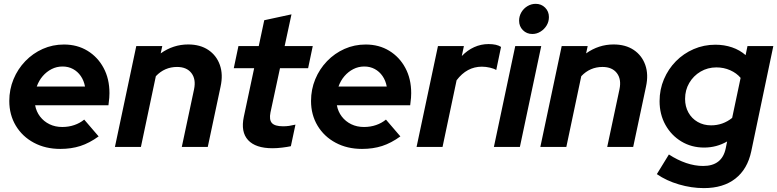

<svg xmlns="http://www.w3.org/2000/svg" viewBox="-20 -759 4016 992"><path d="M291.4 10.4Q215 10.4 155.4 -21.4Q95.7 -53.1 61.8 -109.5Q28 -165.9 28 -237.4Q28 -296.9 49.9 -349.8Q71.8 -402.7 110.9 -443.2Q149.9 -483.6 200.9 -506.3Q252 -529 310.3 -529Q379.2 -529 432.2 -496.6Q485.2 -464.2 515.3 -407.9Q545.5 -351.7 545.5 -278Q545.5 -267.3 544.6 -254Q543.8 -240.7 540.3 -215.1H161.5Q167.5 -182.3 186.9 -156.9Q206.4 -131.5 235.7 -117.2Q265 -102.9 301.6 -102.9Q335 -102.9 363.9 -112.9Q392.9 -122.8 415.1 -141.1L489.6 -54.3Q442.2 -19.9 395.2 -4.7Q348.3 10.4 291.4 10.4ZM169.9 -312H419.2Q413.4 -343 397.3 -366.2Q381.3 -389.4 357.2 -402.4Q333.1 -415.4 303.3 -415.4Q272.7 -415.4 246.6 -402Q220.5 -388.7 200.7 -365.7Q180.9 -342.7 169.9 -312Z M573.8 0 684.1 -521H818.4L810.2 -483.2Q875.1 -529.3 952.2 -529.3Q1014.1 -529.3 1056.4 -500.9Q1098.6 -472.5 1116 -423.3Q1133.4 -374.2 1119.6 -311.3L1053.5 0H919.3L982.7 -298Q993.4 -349.8 969 -381.5Q944.6 -413.1 894.6 -413.1Q862.9 -413.1 835.3 -401.2Q807.8 -389.3 785.2 -365.3L708.1 0Z M1388.3 6.9Q1300.5 6.9 1261.8 -35.2Q1223.1 -77.3 1239.7 -155.5L1293.1 -406.5H1187.8L1211.9 -521H1316.9L1345.3 -654.5L1486 -684.9L1450.7 -521H1595.9L1571.9 -406.5H1426.6L1377.4 -177.9Q1369.8 -139.9 1385 -123.2Q1400.2 -106.5 1442.8 -106.5Q1458.9 -106.5 1473.7 -108.6Q1488.5 -110.8 1506.5 -115.1L1482.8 -3.6Q1464.6 0.4 1438 3.6Q1411.3 6.9 1388.3 6.9Z M1850.4 10.4Q1774 10.4 1714.4 -21.4Q1654.7 -53.1 1620.8 -109.5Q1587 -165.9 1587 -237.4Q1587 -296.9 1608.9 -349.8Q1630.8 -402.7 1669.9 -443.2Q1708.9 -483.6 1759.9 -506.3Q1811 -529 1869.3 -529Q1938.2 -529 1991.2 -496.6Q2044.2 -464.2 2074.3 -407.9Q2104.5 -351.7 2104.5 -278Q2104.5 -267.3 2103.6 -254Q2102.8 -240.7 2099.3 -215.1H1720.5Q1726.5 -182.3 1745.9 -156.9Q1765.4 -131.5 1794.7 -117.2Q1824 -102.9 1860.6 -102.9Q1894 -102.9 1922.9 -112.9Q1951.9 -122.8 1974.1 -141.1L2048.6 -54.3Q2001.2 -19.9 1954.2 -4.7Q1907.3 10.4 1850.4 10.4ZM1728.9 -312H1978.2Q1972.4 -343 1956.3 -366.2Q1940.3 -389.4 1916.2 -402.4Q1892.1 -415.4 1862.3 -415.4Q1831.7 -415.4 1805.6 -402Q1779.5 -388.7 1759.7 -365.7Q1739.9 -342.7 1728.9 -312Z M2132.3 0 2242.8 -521H2376.8L2365.9 -469.5Q2394.7 -499.5 2429.9 -515.4Q2465.1 -531.3 2504.2 -531.3Q2546.7 -531.3 2568.7 -516.6L2543.9 -397.1Q2533.9 -404.2 2511.9 -409.4Q2489.8 -414.5 2469.8 -414.5Q2392.1 -414.5 2339.1 -344.3L2266.5 0Z M2531.8 0 2642.1 -521H2776.4L2666.1 0ZM2730.3 -583.4Q2701.3 -583.4 2681.6 -603.2Q2662 -623 2662 -652Q2662 -675.6 2673.8 -695.6Q2685.6 -715.6 2705.4 -727.4Q2725.2 -739.2 2747.8 -739.2Q2776.8 -739.2 2796.4 -719.6Q2816.1 -699.9 2816.1 -670.9Q2816.1 -647.3 2804.3 -627.6Q2792.5 -608 2772.8 -595.7Q2753.2 -583.4 2730.3 -583.4Z M2771.8 0 2882.1 -521H3016.4L3008.2 -483.2Q3073.1 -529.3 3150.2 -529.3Q3212.1 -529.3 3254.4 -500.9Q3296.6 -472.5 3314 -423.3Q3331.4 -374.2 3317.6 -311.3L3251.5 0H3117.3L3180.7 -298Q3191.4 -349.8 3167 -381.5Q3142.6 -413.1 3092.6 -413.1Q3060.9 -413.1 3033.3 -401.2Q3005.8 -389.3 2983.2 -365.3L2906.1 0Z M3616.7 212.9Q3552.4 212.9 3487.4 193.7Q3422.4 174.6 3373.7 140.6L3436 39.1Q3480 67.9 3525 83.2Q3570 98.5 3613 98.5Q3710.7 98.5 3729.6 7.4L3736.8 -28.1Q3682.1 3.4 3617.9 3.4Q3552.7 3.4 3500.6 -28Q3448.4 -59.4 3418.1 -113.8Q3387.8 -168.2 3387.8 -236.3Q3387.8 -296.7 3410.4 -349.8Q3433 -402.9 3472.3 -442.7Q3511.6 -482.6 3564.1 -505.3Q3616.6 -528 3676.4 -528Q3722.1 -528 3762.2 -514.3Q3802.3 -500.6 3832.3 -474.2L3842 -521H3975.5L3861.6 22.3Q3842.2 114.7 3779.5 163.8Q3716.8 212.9 3616.7 212.9ZM3653.9 -111.4Q3715 -111.4 3762.8 -149.9L3806.5 -356.6Q3785.8 -381.4 3752.7 -396.1Q3719.6 -410.8 3681.3 -410.8Q3636.5 -410.8 3599.5 -389Q3562.5 -367.1 3541.1 -330.4Q3519.6 -293.7 3519.6 -248Q3519.6 -208.8 3536.7 -177.8Q3553.8 -146.8 3584.5 -129.1Q3615.2 -111.4 3653.9 -111.4Z"/></svg>

Font: Red Hat Display
Style: Italic
Weight: 300
Italic angle: -12°
Designer: Pentagram, MCKL
Foundry: Pentagram, MCKL
Version: Version 1.023